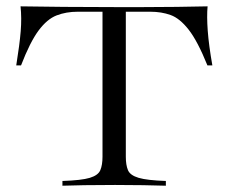

<svg xmlns="http://www.w3.org/2000/svg" viewBox="-20 -591 727 611"><path d="M178.7 0V-15.1Q239.3 -17.1 265.9 -25.1Q292.5 -33.2 299.3 -49.6Q306.2 -65.9 306.2 -92.3V-553.7H227.5Q190.4 -553.7 160.2 -542Q129.9 -530.3 102.8 -493.9Q75.7 -457.5 46.9 -382.8H31.7Q42.5 -449.7 45.9 -491.7Q49.3 -533.7 45.4 -570.8Q106.4 -569.8 183.8 -569.1Q261.2 -568.4 343.3 -568.4Q385.7 -568.4 437.5 -568.4Q489.3 -568.4 542 -569.1Q594.7 -569.8 640.6 -570.8Q637.7 -539.1 641.1 -492.9Q644.5 -446.8 655.8 -382.8H640.1Q608.9 -460 580.6 -496.3Q552.2 -532.7 522.9 -543.2Q493.7 -553.7 458.5 -553.7H380.4V-92.3Q380.4 -65.9 387.2 -49.6Q394 -33.2 421.1 -25.1Q448.2 -17.1 507.8 -15.1V0Q478 -1 435.5 -1.7Q393.1 -2.4 346.2 -2.4Q291.5 -2.4 248.5 -1.7Q205.6 -1 178.7 0Z"/></svg>

Font: Bacasime Antique
Style: Regular
Weight: 400
Designer: The DocRepair Project, Claus Eggers Sørensen
Foundry: Google
Version: Version 2.000